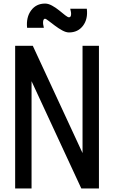

<svg xmlns="http://www.w3.org/2000/svg" viewBox="-20 -1057 640 1077"><path d="M65 0V-800H164L535 0H443V-800H535V0H436L65 -800H157V0ZM367 -875Q350 -875 329 -886.5Q308 -898 287.5 -913.5Q267 -929 252 -940.5Q237 -952 233 -952Q224 -952 222 -937.5Q220 -923 226 -901H132Q126 -960 154.5 -998.5Q183 -1037 233 -1037Q251 -1037 272 -1025.5Q293 -1014 312 -998.5Q331 -983 345.5 -971.5Q360 -960 367 -960Q377 -960 378.5 -973.5Q380 -987 374 -1008H467Q474 -950 445.5 -912.5Q417 -875 367 -875Z"/></svg>

Font: Victor Mono Thin SemiBold
Style: Regular
Weight: 600
Monospace: yes
Version: Version 1.561;gftools[0.9.30]